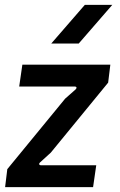

<svg xmlns="http://www.w3.org/2000/svg" viewBox="-20 -770 494 790"><path d="M1 0 10 -74 248 -364 291 -402Q296 -407 294.5 -410.5Q293 -414 288 -414H59L72 -504H434L425 -430L189 -142L144 -101Q140 -97 141.5 -93.5Q143 -90 148 -90H376L363 0ZM191 -591 329 -750H442L304 -591Z"/></svg>

Font: Finlandica Medium
Style: Italic
Weight: 500
Italic angle: -8°
Designer: Niklas Ekholm, Juho Hiilivirta, Jaakko Suomalainen
Foundry: Helsinki Type Studio
Version: Version 1.063